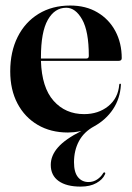

<svg xmlns="http://www.w3.org/2000/svg" viewBox="-20 -469 477 694"><path d="M359 162Q351 180 328.2 192.8Q305.5 205.5 271.5 205.5Q220 205.5 191.8 185.2Q163.5 165 163.5 127Q163.5 93.5 189.5 63.8Q215.5 34 274 4.5Q259.5 7.5 247 8.8Q234.5 10 225.5 10Q163.5 10 116.5 -17.5Q69.5 -45 43.2 -94.8Q17 -144.5 17 -211Q17 -282 43.8 -335.5Q70.5 -389 119.5 -419Q168.5 -449 234 -449Q290.5 -449 332.2 -424.2Q374 -399.5 397 -356.5Q420 -313.5 420 -258.5Q420 -249 408.5 -249H128Q131 -152.5 173.8 -104.5Q216.5 -56.5 284 -56.5Q335.5 -56.5 371.2 -85.2Q407 -114 411 -163Q411.5 -166.5 414 -166.5Q417.5 -166.5 417 -162Q414 -112.5 388.5 -74.2Q363 -36 320.5 -12.5Q283.5 7.5 265.5 41Q247.5 74.5 247.5 117.5Q247.5 154 262 171.5Q276.5 189 300 189Q317 189 331 179.8Q345 170.5 352.5 157.5Q355 153 359 154.5Q362 156.5 359 162ZM128 -262.5Q128 -260 128 -257.5H292.5Q301 -257.5 301 -267Q301 -356 277 -398.5Q253 -441 219.5 -441Q177.5 -441 152.8 -397.2Q128 -353.5 128 -262.5Z"/></svg>

Font: Fraunces 144pt SemiBold
Style: Regular
Weight: 600
Version: Version 1.000;[0bf87f6ff]